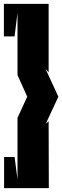

<svg xmlns="http://www.w3.org/2000/svg" viewBox="-30 -817 320 987"><path d="M-9 150H221L220 -194L205 -180L270 -320L204 -463L220 -445V-797H-10V-630H45L60 -752V-431L110 -320L60 -211V106L45 -10H-9Z"/></svg>

Font: Banana Brick
Style: Regular
Weight: 400
Designer: artmaker
Foundry: artmaker
Version: Version 4.000 2011 initial release